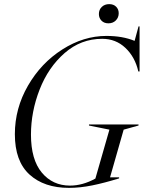

<svg xmlns="http://www.w3.org/2000/svg" viewBox="-20 -898 696 930"><path d="M495 -724Q574 -724 632 -700L651 -770H656V-552H650Q634 -622 587.5 -666Q541 -710 475 -710Q372 -710 293 -641Q214 -572 172 -464.5Q130 -357 130 -246Q130 -125 182.5 -62Q235 1 319 1Q380 1 442 -33L510 -270L411 -290V-295H651V-290L579 -270L513 -39H557V-34Q486 -12 427 0Q368 12 314 12Q194 12 123 -52.5Q52 -117 52 -248Q52 -373 115.5 -483Q179 -593 282 -658.5Q385 -724 495 -724ZM459 -830Q459 -851 473 -864.5Q487 -878 509 -878Q530 -878 542.5 -865.5Q555 -853 555 -834Q555 -813 541 -799Q527 -785 505 -785Q484 -785 471.5 -798Q459 -811 459 -830Z"/></svg>

Font: Nyght Serif Light Italic
Style: Regular
Weight: 300
Italic angle: -16°
Designer: Maksym Kobuzan
Version: Version 0.410